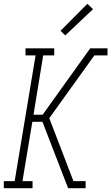

<svg xmlns="http://www.w3.org/2000/svg" viewBox="-22 -989 585 1009"><path d="M-2 0V-37H55L165 -698H112V-735H263V-698H205L154 -386H202L452 -735H543V-698H474L237 -368L364 -37H428V0H336L201 -349H148L96 -37H149V0ZM321 -803 296 -827 437 -969 467 -941Z"/></svg>

Font: Iosevka Curly Slab XLtObl
Style: Regular
Weight: 200
Italic angle: -9°
Monospace: yes
Designer: Belleve Invis
Foundry: Belleve Invis
Version: Version 11.1.0; ttfautohint (v1.8.3)